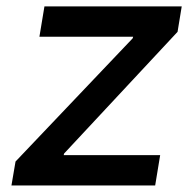

<svg xmlns="http://www.w3.org/2000/svg" viewBox="-20 -565 592 585"><path d="M14.9 0H452.8L468 -92.3H174L175.4 -97.3L521 -468L533.7 -545.5H115.4L100.1 -453.1H385.7L384.2 -448.2L27.3 -72.8Z"/></svg>

Font: Magic Ui Pro Medium
Style: Italic
Weight: 500
Italic angle: -9.39999°
Designer: Stefan Endress, Andreas Faust
Version: Version 1.000;FEAKit 1.0